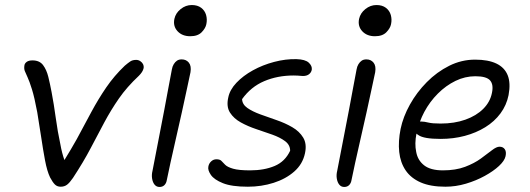

<svg xmlns="http://www.w3.org/2000/svg" viewBox="-20 -732 2107 763"><path d="M221 10Q207 10 198 1Q189 -8 179 -27Q167 -52 159 -94.5Q151 -137 143.5 -188Q136 -239 128 -286Q117 -345 107 -377Q97 -409 89.5 -425Q82 -441 78.5 -450Q75 -459 77 -472Q78 -480 86 -486Q94 -492 109 -492Q137 -492 151 -473.5Q165 -455 172 -426.5Q179 -398 185 -366Q194 -319 201.5 -264Q209 -209 220 -158Q226 -124 236 -96Q262 -138 285 -179Q315 -235 343 -287Q371 -339 402.5 -385Q434 -431 476 -471Q489 -482 498 -488Q507 -494 521 -494Q530 -494 537.5 -489Q545 -484 548.5 -477Q552 -470 551 -462Q549 -453 544 -445.5Q539 -438 532 -431Q484 -386 452.5 -340.5Q421 -295 395 -246.5Q369 -198 340.5 -143.5Q312 -89 270 -25Q257 -6 246.5 2Q236 10 221 10Z M614 11Q602 11 594.5 2Q587 -7 584.5 -22Q582 -37 586 -53Q602 -137 613.5 -195Q625 -253 633 -296Q641 -339 648 -376.5Q655 -414 663 -456Q665 -468 670.5 -477Q676 -486 683.5 -491Q691 -496 702 -496Q720 -496 730.5 -483Q741 -470 737 -445Q732 -422 723 -379.5Q714 -337 702.5 -285Q691 -233 679 -181Q667 -129 657.5 -85.5Q648 -42 643 -17Q641 -4 633.5 3.5Q626 11 614 11ZM736 -588Q704 -588 685.5 -608Q667 -628 673 -657Q678 -680 698 -696Q718 -712 742 -712Q765 -712 779.5 -701Q794 -690 799 -672.5Q804 -655 800 -636Q797 -620 781.5 -604Q766 -588 736 -588Z M965 10Q901 10 866 -4Q831 -18 818 -37Q805 -56 808 -70Q810 -82 819 -90.5Q828 -99 840 -99Q854 -99 860 -92.5Q866 -86 875 -77Q884 -68 906.5 -61.5Q929 -55 974 -55Q1030 -55 1071.5 -72.5Q1113 -90 1133 -133Q1133 -156 1113 -171Q1093 -186 1062 -197Q1031 -208 998 -219Q965 -230 937 -245.5Q909 -261 894 -284.5Q879 -308 887 -344Q893 -375 919.5 -403Q946 -431 985 -452.5Q1024 -474 1069.5 -486Q1115 -498 1158 -497Q1193 -496 1207 -483Q1221 -470 1219 -455Q1217 -444 1208 -437Q1199 -430 1184 -430Q1181 -430 1176 -430.5Q1171 -431 1163.5 -431.5Q1156 -432 1147 -432Q1083 -432 1030 -409.5Q977 -387 942 -338Q943 -317 963 -303Q983 -289 1014.5 -277.5Q1046 -266 1079.5 -254.5Q1113 -243 1141.5 -226.5Q1170 -210 1185 -185Q1200 -160 1192 -123Q1183 -80 1149.5 -50.5Q1116 -21 1067.5 -5.5Q1019 10 965 10Z M1348 11Q1336 11 1328.5 2Q1321 -7 1318.5 -22Q1316 -37 1320 -53Q1336 -137 1347.5 -195Q1359 -253 1367 -296Q1375 -339 1382 -376.5Q1389 -414 1397 -456Q1399 -468 1404.5 -477Q1410 -486 1417.5 -491Q1425 -496 1436 -496Q1454 -496 1464.5 -483Q1475 -470 1471 -445Q1466 -422 1457 -379.5Q1448 -337 1436.5 -285Q1425 -233 1413 -181Q1401 -129 1391.5 -85.5Q1382 -42 1377 -17Q1375 -4 1367.5 3.5Q1360 11 1348 11ZM1470 -588Q1438 -588 1419.5 -608Q1401 -628 1407 -657Q1412 -680 1432 -696Q1452 -712 1476 -712Q1499 -712 1513.5 -701Q1528 -690 1533 -672.5Q1538 -655 1534 -636Q1531 -620 1515.5 -604Q1500 -588 1470 -588Z M1750 10Q1691 10 1652 -7Q1613 -24 1592 -55Q1571 -86 1566.5 -128Q1562 -170 1572 -220Q1582 -268 1609 -316.5Q1636 -365 1676 -405.5Q1716 -446 1765 -470.5Q1814 -495 1868 -495Q1920 -495 1952.5 -479.5Q1985 -464 1997.5 -433Q2010 -402 2001 -354Q1993 -314 1969 -281.5Q1945 -249 1908.5 -226.5Q1872 -204 1827 -192Q1782 -180 1731 -180Q1664 -180 1643 -195Q1638 -198 1635 -201Q1627 -161 1634 -128Q1640 -95 1665.5 -75Q1691 -55 1740 -55Q1791 -55 1828 -69Q1865 -83 1891 -102Q1917 -121 1935 -135Q1953 -149 1965 -149Q1979 -149 1986 -139Q1993 -129 1989 -111Q1985 -93 1963 -72.5Q1941 -52 1906.5 -33Q1872 -14 1831.5 -2Q1791 10 1750 10ZM1649 -249Q1652 -249 1655 -249Q1666 -249 1682 -245Q1698 -241 1731 -241Q1786 -241 1829.5 -256.5Q1873 -272 1900.5 -299.5Q1928 -327 1935 -363Q1942 -396 1927.5 -412.5Q1913 -429 1869 -429Q1828 -429 1790 -410.5Q1752 -392 1720 -360Q1688 -328 1666 -287Q1656 -268 1649 -249Z"/></svg>

Font: Shantell Sans Light Light
Style: Italic
Weight: 300
Italic angle: -11°
Version: Version 1.008;[ac192a2d6]